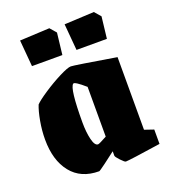

<svg xmlns="http://www.w3.org/2000/svg" viewBox="-127 -763 762 867"><g transform="rotate(-20 253.5 -329.0)"><path d="M20 -205Q20 -248 28 -292.5Q36 -337 47 -364Q61 -379 102.5 -406.5Q144 -434 185.5 -455Q227 -476 242 -476Q257 -476 455 -443V-94L499 -79V-10Q346 13 329 13Q324 13 306.5 -5.5Q289 -24 289 -30V-51Q266 -33 235 -10Q204 13 201 13Q114 13 67 -46Q20 -105 20 -205ZM282 -124V-363Q234 -405 226 -399Q205 -384 205 -220Q205 -173 213.5 -138Q222 -103 238 -103Q244 -103 282 -124ZM67 -664 210 -671 236 -641 224 -537H78ZM281 -664 424 -671 450 -641 438 -537H292Z"/></g></svg>

Font: Grenze Black
Style: Regular
Weight: 900
Designer: Renata Polastri
Foundry: Omnibus-Type
Version: Version 1.002; ttfautohint (v1.8)